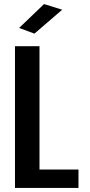

<svg xmlns="http://www.w3.org/2000/svg" viewBox="-20 -928 446 948"><path d="M54 0V-700H175V-91H367.5V0ZM150 -762 74.5 -790 197.5 -908 287 -880Z"/></svg>

Font: Trispace SemiCondensed Medium
Style: Regular
Weight: 500
Width: 4
Designer: Tyler Finck
Foundry: Etcetera Type Company
Version: Version 1.210; ttfautohint (v1.8.3)